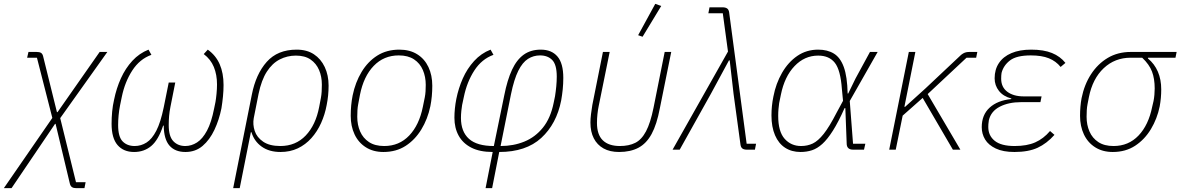

<svg xmlns="http://www.w3.org/2000/svg" viewBox="-86 -778 6136 998"><path d="M62 -508H104Q120 -508 127.5 -503Q135 -498 138 -486L210 -195H213L432 -508H472L227 -164L309 169H359L353 200H310Q296 200 288 194.5Q280 189 277 176L203 -134H200L-26 200H-66L186 -165L106 -478H55Z M825 -349 800 -223Q795 -198 793 -175Q791 -152 791 -128Q791 -69 815 -44Q839 -19 877 -19Q909 -19 938 -37.5Q967 -56 990 -99Q1013 -142 1027 -214L1034 -248Q1037 -265 1039.5 -290.5Q1042 -316 1042 -339Q1042 -390 1025.5 -430Q1009 -470 973 -497L994 -520Q1036 -490 1056 -444Q1076 -398 1076 -336Q1076 -307 1073 -276.5Q1070 -246 1065 -215Q1053 -155 1028.5 -103Q1004 -51 967 -19.5Q930 12 878 12Q824 12 795 -21Q766 -54 765 -125H762Q737 -50 700 -19Q663 12 611 12Q556 12 525 -24Q494 -60 494 -135Q494 -166 497 -198Q500 -230 507 -260Q519 -319 542.5 -371Q566 -423 602 -462Q638 -501 686 -520L701 -493Q640 -471 601.5 -411.5Q563 -352 547 -274L538 -230Q533 -205 530.5 -178.5Q528 -152 528 -128Q528 -67 551.5 -43Q575 -19 614 -19Q647 -19 675.5 -37Q704 -55 726.5 -98.5Q749 -142 765 -220L791 -349Z M1126 200 1223 -286Q1244 -393 1300.5 -456.5Q1357 -520 1456 -520Q1509 -520 1545.5 -496Q1582 -472 1602 -429.5Q1622 -387 1622 -333Q1622 -307 1619.5 -282Q1617 -257 1612 -232Q1603 -183 1583 -138.5Q1563 -94 1532.5 -60Q1502 -26 1462 -7Q1422 12 1372 12Q1313 12 1274 -16Q1235 -44 1221 -91H1218L1160 200ZM1371 -19Q1451 -19 1503 -73.5Q1555 -128 1573 -222L1582 -269Q1585 -285 1586 -302Q1587 -319 1587 -338Q1587 -380 1572.5 -414Q1558 -448 1528.5 -468.5Q1499 -489 1452 -489Q1407 -489 1368 -469Q1329 -449 1301 -405.5Q1273 -362 1258 -290L1233 -164Q1227 -131 1238 -97.5Q1249 -64 1282 -41.5Q1315 -19 1371 -19Z M1907 12Q1854 12 1815.5 -12.5Q1777 -37 1757 -79.5Q1737 -122 1737 -176Q1737 -204 1739.5 -230.5Q1742 -257 1747 -282Q1761 -350 1793.5 -404Q1826 -458 1875 -489Q1924 -520 1990 -520Q2044 -520 2082.5 -496Q2121 -472 2141 -429.5Q2161 -387 2161 -332Q2161 -305 2158.5 -278Q2156 -251 2151 -226Q2137 -159 2104 -105Q2071 -51 2022 -19.5Q1973 12 1907 12ZM1911 -19Q1989 -19 2041 -73.5Q2093 -128 2112 -223L2122 -272Q2125 -287 2126 -303.5Q2127 -320 2127 -337Q2127 -379 2112 -414Q2097 -449 2066 -469.5Q2035 -490 1987 -490Q1909 -490 1856.5 -435.5Q1804 -381 1785 -285L1776 -237Q1773 -222 1772 -205.5Q1771 -189 1771 -171Q1771 -129 1786 -94.5Q1801 -60 1832 -39.5Q1863 -19 1911 -19Z M2438 200 2475 12Q2408 12 2364 -10.5Q2320 -33 2298 -73Q2276 -113 2276 -166Q2276 -189 2278.5 -214Q2281 -239 2286 -264Q2297 -319 2319.5 -370Q2342 -421 2378.5 -461Q2415 -501 2464 -520L2479 -493Q2418 -471 2379.5 -411.5Q2341 -352 2325 -274L2316 -232Q2314 -221 2312 -202Q2310 -183 2310 -165Q2310 -94 2351.5 -56.5Q2393 -19 2481 -19L2535 -282Q2551 -363 2575.5 -415.5Q2600 -468 2636.5 -494Q2673 -520 2725 -520Q2781 -520 2811.5 -484.5Q2842 -449 2842 -373Q2842 -343 2839 -313.5Q2836 -284 2831 -256Q2807 -134 2727.5 -61Q2648 12 2509 12L2472 200ZM2570 -288 2516 -19Q2583 -19 2639.5 -42Q2696 -65 2736 -114.5Q2776 -164 2792 -244L2799 -278Q2803 -303 2805.5 -329.5Q2808 -356 2808 -380Q2808 -442 2784.5 -466Q2761 -490 2721 -490Q2687 -490 2658.5 -472Q2630 -454 2608 -410Q2586 -366 2570 -288Z M3083 -508 3026 -227Q3022 -208 3019.5 -185Q3017 -162 3017 -139Q3017 -78 3047.5 -48.5Q3078 -19 3136 -19Q3183 -19 3216 -35.5Q3249 -52 3272 -95.5Q3295 -139 3311 -218L3369 -508H3403L3344 -216Q3328 -131 3301 -81.5Q3274 -32 3232.5 -10Q3191 12 3132 12Q3084 12 3051 -6.5Q3018 -25 3000.5 -59Q2983 -93 2983 -141Q2983 -161 2986 -185Q2989 -209 2993 -233L3048 -508ZM3351 -747 3254 -587 3231 -595 3320 -758Z M3698 -510 3671 -709H3596L3602 -740H3669Q3685 -740 3693.5 -734Q3702 -728 3704 -714L3795 -31H3844L3838 0H3797Q3781 0 3773 -6Q3765 -12 3763 -26L3727 -290L3707 -464H3703L3610 -292L3447 0H3410Z M4412 -31 4405 0H4349Q4332 0 4323.5 -8Q4315 -16 4315 -32L4308 -216H4304Q4272 -144 4243.5 -99Q4215 -54 4188.5 -30Q4162 -6 4134.5 3Q4107 12 4075 12Q4029 12 3995 -10Q3961 -32 3942.5 -75Q3924 -118 3924 -178Q3924 -203 3926.5 -227.5Q3929 -252 3934 -276Q3947 -344 3979 -399.5Q4011 -455 4058.5 -487.5Q4106 -520 4167 -520Q4215 -520 4248.5 -499.5Q4282 -479 4300 -429.5Q4318 -380 4320 -292H4323L4361 -370L4436 -508H4476L4331 -253L4348 -31ZM4078 -19Q4111 -19 4138.5 -32Q4166 -45 4195.5 -82Q4225 -119 4263 -193L4296 -254L4290 -316Q4283 -414 4253.5 -451.5Q4224 -489 4167 -489Q4096 -489 4044 -434.5Q3992 -380 3973 -286L3964 -242Q3962 -227 3960.5 -211Q3959 -195 3959 -176Q3959 -94 3992.5 -56.5Q4026 -19 4078 -19Z M4867 0 4710 -269 4606 -177 4570 0H4536L4638 -508H4672L4615 -223H4619L4724 -318L4910 -493Q4920 -501 4929.5 -504.5Q4939 -508 4952 -508H4994L4988 -478H4938L4736 -289L4906 0Z M5372 -97 5395 -77Q5355 -32 5307.5 -10Q5260 12 5187 12Q5128 12 5090 -6Q5052 -24 5034.5 -53Q5017 -82 5017 -117Q5017 -181 5058 -218.5Q5099 -256 5170 -263L5171 -266Q5129 -277 5106.5 -305.5Q5084 -334 5084 -371Q5084 -417 5106.5 -450.5Q5129 -484 5171.5 -502Q5214 -520 5274 -520Q5339 -520 5382 -502.5Q5425 -485 5452 -451L5427 -430Q5403 -460 5366 -475Q5329 -490 5272 -490Q5198 -490 5164 -464Q5130 -438 5120 -399Q5119 -393 5118.5 -385.5Q5118 -378 5118 -369Q5118 -325 5150 -301Q5182 -277 5235 -277H5328L5322 -247H5220Q5157 -247 5111 -223.5Q5065 -200 5054 -153Q5052 -141 5051.5 -132.5Q5051 -124 5051 -118Q5051 -73 5084.5 -46Q5118 -19 5188 -19Q5252 -19 5295 -38Q5338 -57 5372 -97Z M6024 -478H5881V-474Q5915 -446 5932.5 -405.5Q5950 -365 5950 -313Q5950 -291 5948 -269Q5946 -247 5942 -225Q5929 -161 5896.5 -107Q5864 -53 5814.5 -20.5Q5765 12 5698 12Q5645 12 5606.5 -12.5Q5568 -37 5548 -79.5Q5528 -122 5528 -176Q5528 -200 5530 -223.5Q5532 -247 5536 -268Q5550 -338 5585 -392Q5620 -446 5672 -477Q5724 -508 5792 -508H6030ZM5851 -478H5791Q5709 -478 5651 -423.5Q5593 -369 5574 -273L5567 -237Q5564 -222 5563 -205.5Q5562 -189 5562 -171Q5562 -129 5577 -94.5Q5592 -60 5623 -39.5Q5654 -19 5702 -19Q5780 -19 5832 -73.5Q5884 -128 5903 -223L5910 -253Q5913 -268 5914.5 -285.5Q5916 -303 5916 -318Q5916 -369 5902 -406Q5888 -443 5851 -478Z"/></svg>

Font: IBM Plex Sans ExtraLight
Style: Italic
Weight: 250
Italic angle: -11.31°
Designer: Mike Abbink, Paul van der Laan, Pieter van Rosmalen
Foundry: Bold Monday
Version: Version 3.201